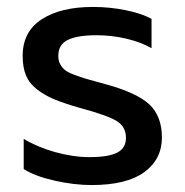

<svg xmlns="http://www.w3.org/2000/svg" viewBox="-20 -515 529 550"><path d="M242.2 15.1Q192.4 15.1 136 2.4Q79.6 -10.3 47.9 -30.8V-117.2Q86.4 -93.8 137.9 -79.3Q189.5 -64.9 236.8 -64.9Q291 -64.9 315.9 -77.9Q340.8 -90.8 340.8 -120.1Q340.8 -151.9 314.5 -168.2Q288.1 -184.6 208 -206.1Q164.1 -218.8 136.2 -230.2Q108.4 -241.7 86.2 -258.8Q64 -275.9 54.4 -299.1Q44.9 -322.3 44.9 -355Q44.9 -424.3 99.4 -459.7Q153.8 -495.1 246.1 -495.1Q294.4 -495.1 340.1 -485.8Q385.7 -476.6 414.1 -460.9V-377Q384.8 -394 342.5 -404.1Q300.3 -414.1 255.9 -414.1Q202.6 -414.1 174.8 -400.9Q147 -387.7 147 -355Q147 -341.8 151.9 -332.3Q156.7 -322.8 164.6 -315.7Q172.4 -308.6 190.9 -301.5Q209.5 -294.4 228.3 -288.8Q247.1 -283.2 282.2 -273.9Q373 -249 408.4 -215.3Q443.8 -181.6 443.8 -121.1Q443.8 -58.6 393.1 -21.7Q342.3 15.1 242.2 15.1Z"/></svg>

Font: Prompt
Style: Regular
Weight: 400
Designer: Katatrad Team
Foundry: CadsonDemak
Version: Version 1.000;PS 001.000;hotconv 1.0.88;makeotf.lib2.5.64775